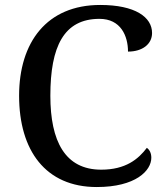

<svg xmlns="http://www.w3.org/2000/svg" viewBox="-20 -744 669 774"><path d="M370 10C527 10 590 -56 590 -108C590 -127 583 -140 572 -148C538 -103 487 -60 388 -60C242 -60 183 -175 183 -358C183 -556 237 -668 381 -668C467 -668 496 -599 496 -536C554 -536 593 -566 593 -611C593 -675 525 -724 384 -724C169 -724 57 -574 57 -358C57 -137 164 10 370 10Z"/></svg>

Font: Noto Serif Telugu Medium
Style: Regular
Weight: 500
Designer: Jelle Bosma - Monotype Design Team
Foundry: Monotype Imaging Inc.
Version: Version 2.005